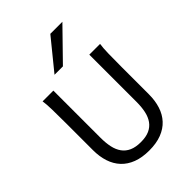

<svg xmlns="http://www.w3.org/2000/svg" viewBox="-280 -1121 1263 1263"><g transform="rotate(-45 351.5 -489.5)"><path d="M612.8 -712.9Q607.9 -683.6 606.7 -630.1Q605.5 -576.7 605.5 -500.5V-251.5Q605.5 -191.9 589.8 -143.3Q574.2 -94.7 542.2 -60.1Q510.3 -25.4 461.4 -6.6Q412.6 12.2 346.7 12.2Q279.8 12.2 230.7 -6.6Q181.6 -25.4 149.4 -60.1Q117.2 -94.7 101.3 -143.3Q85.4 -191.9 85.4 -251.5V-500.5Q85.4 -572.8 84.2 -628.2Q83 -683.6 78.1 -712.9H178.2V-273.4Q178.2 -225.6 186.5 -187.3Q194.8 -148.9 214.4 -121.8Q233.9 -94.7 266.1 -80.3Q298.3 -65.9 346.7 -65.9Q394 -65.9 425.8 -80.3Q457.5 -94.7 476.8 -121.8Q496.1 -148.9 504.4 -187.3Q512.7 -225.6 512.7 -273.4V-712.9ZM540.5 -991.2 335.4 -781.2H257.3L428.2 -991.2Z"/></g></svg>

Font: Andika Eur
Style: Regular
Weight: 400
Designer: Victor Gaultney, Annie Olsen, Julie Remington, Don Collingsworth, Eric Hays, Becca Hirsbrunner
Foundry: SIL International
Version: Version 5.000